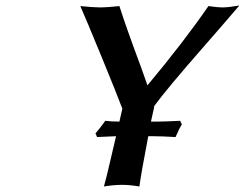

<svg xmlns="http://www.w3.org/2000/svg" viewBox="-20 -672 890 698"><path d="M541 -285.2 528.8 -230H556.2Q577.6 -230 634.8 -232.9L641.1 -220.2Q632.3 -206.1 618.2 -173.8Q564 -176.8 538.1 -176.8H519Q492.7 -40.5 486.8 5.9Q451.2 0 424.8 0Q393.6 0 357.9 5.9Q362.8 -11.2 369.4 -38.6Q376 -65.9 386.2 -109.9Q396.5 -153.8 401.9 -176.8L333 -173.8L327.1 -187Q344.2 -206.5 362.8 -232.9Q382.3 -230 414.1 -230Q415.5 -238.3 419.4 -253.4Q423.3 -268.6 424.8 -276.9Q406.2 -326.7 349.4 -465.1Q292.5 -603.5 272 -649.9Q319.8 -645 346.2 -645Q366.2 -645 414.1 -649.9Q434.1 -585.4 494.1 -423.8Q501 -405.8 516.1 -361.8Q647.9 -519.5 737.8 -649.9Q771 -645 788.1 -645Q809.6 -645 850.1 -651.9Q776.9 -566.4 727.1 -509.8Q584.5 -347.2 538.1 -283.2Z"/></svg>

Font: Linear Smooth
Style: Bold Italic
Weight: 700
Designer: Philipp H. Poll, Flanker
Foundry: Philipp H. Poll, reworked by Flanker
Version: Version 1.061 | FøM Fix